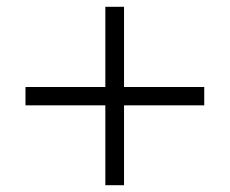

<svg xmlns="http://www.w3.org/2000/svg" viewBox="-20 -568 676 565"><path d="M290 -258H55V-312H290V-548H345V-312H581V-258H345V-23H290Z"/></svg>

Font: Nyght Serif Bold
Style: Regular
Weight: 700
Designer: Maksym Kobuzan
Version: Version 0.410